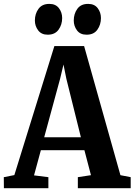

<svg xmlns="http://www.w3.org/2000/svg" viewBox="-36 -990 708 1010"><path d="M39.5 -69 250 -747.5H406.5L597.5 -68.5L651.5 -58V0H373.5V-58L442.5 -68.5L408 -200H179L143 -67.5L218.5 -58V0H-15.5L-16 -58ZM389.5 -268 313 -576 298 -650.5 280 -575 196.5 -268ZM214.5 -807.5Q182 -807.5 164.8 -830.2Q147.5 -853 147.5 -882Q147.5 -917.5 166.5 -943.5Q185.5 -969.5 223 -969.5H224Q257 -969.5 274 -947Q291 -924.5 291 -895Q291 -860 272 -833.8Q253 -807.5 215.5 -807.5ZM419 -807.5Q386 -807.5 369 -830.2Q352 -853 352 -882Q352 -917.5 370.8 -943.5Q389.5 -969.5 427 -969.5H428Q461 -969.5 478 -947Q495 -924.5 495 -895Q495 -860 476.2 -833.8Q457.5 -807.5 420 -807.5Z"/></svg>

Font: Merriweather 24pt SemiCondensed
Style: Bold
Weight: 700
Width: 4
Designer: Eben Sorkin
Foundry: Eben Sorkin
Version: Version 2.100